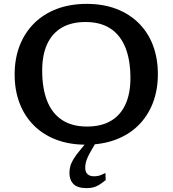

<svg xmlns="http://www.w3.org/2000/svg" viewBox="-20 -735 890 990"><path d="M427.5 -715Q512.5 -715 580.2 -689Q648 -663 696 -615Q744 -567 769 -500.5Q794 -434 794 -353Q794 -271 768.2 -204.2Q742.5 -137.5 694 -89.2Q645.5 -41 576.8 -15Q508 11 422.5 11Q337.5 11 269.5 -15Q201.5 -41 153.8 -89Q106 -137 80.8 -203.5Q55.5 -270 55.5 -351Q55.5 -433 81.5 -499.8Q107.5 -566.5 156 -614.8Q204.5 -663 273 -689Q341.5 -715 427.5 -715ZM428.5 -82.5Q502 -82.5 551.8 -111.8Q601.5 -141 627 -197Q652.5 -253 652.5 -332.5Q652.5 -425.5 626.5 -490Q600.5 -554.5 549.2 -588Q498 -621.5 421.5 -621.5Q348 -621.5 298.2 -592.2Q248.5 -563 223 -507.2Q197.5 -451.5 197.5 -371.5Q197.5 -279 223.2 -214.2Q249 -149.5 300.5 -116Q352 -82.5 428.5 -82.5ZM451 40Q438 62.5 431.2 78.2Q424.5 94 422 106Q419.5 118 419.5 130Q419.5 151.5 431.2 162.8Q443 174 464 174Q478.5 174 491 170.8Q503.5 167.5 523.5 156.5L525 193.5Q505.5 209.5 490 218.8Q474.5 228 459.5 231.5Q444.5 235 426 235Q379.5 235 358.8 213.8Q338 192.5 338 157Q338 140.5 342 124Q346 107.5 358.2 86.5Q370.5 65.5 395.5 36L448 -27.5H490.5Z"/></svg>

Font: Newsreader 7pt Medium
Style: Regular
Weight: 500
Designer: Hugues Gentile
Foundry: Production Type
Version: Version 1.003